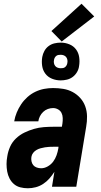

<svg xmlns="http://www.w3.org/2000/svg" viewBox="-20 -999 540 1027"><path d="M129 8Q108 8 88.5 3Q69 -2 54.5 -14.5Q40 -27 31 -44.5Q22 -62 18.5 -81.5Q15 -101 15 -121.5Q15 -142 19 -163Q23 -189 34 -214Q45 -239 65.5 -258.5Q86 -278 111 -290Q136 -302 162 -309.5Q188 -317 214.5 -319Q241 -321 266 -321H311L314 -339Q316 -353 315.5 -368Q315 -383 309 -395Q303 -407 290.5 -414Q278 -421 264 -421Q250 -421 236 -416Q222 -411 211 -400.5Q200 -390 193.5 -377Q187 -364 185 -350H56Q60 -374 69.5 -397Q79 -420 93 -441Q107 -462 126.5 -479.5Q146 -497 169 -508Q192 -519 216 -523.5Q240 -528 264 -528Q292 -528 319 -523.5Q346 -519 369 -506.5Q392 -494 409.5 -474.5Q427 -455 436 -430Q445 -405 445.5 -377Q446 -349 441 -321L388 0H258L271 -80Q259 -61 244 -44Q229 -27 210.5 -15Q192 -3 171 2.5Q150 8 129 8ZM200 -99Q218 -99 235.5 -109Q253 -119 264.5 -134.5Q276 -150 282.5 -168.5Q289 -187 292 -205L293 -214H266Q255 -214 243.5 -213.5Q232 -213 220.5 -211Q209 -209 197.5 -206Q186 -203 175.5 -197Q165 -191 157.5 -181.5Q150 -172 148 -160Q146 -148 148.5 -136Q151 -124 158 -115.5Q165 -107 176.5 -103Q188 -99 200 -99ZM305 -569Q280 -569 258 -578Q236 -587 222.5 -605Q209 -623 205.5 -646.5Q202 -670 206 -694Q209 -711 217.5 -726.5Q226 -742 240 -752.5Q254 -763 271 -767Q288 -771 305 -771Q329 -771 351 -762Q373 -753 386.5 -735Q400 -717 403.5 -693.5Q407 -670 403 -646Q401 -629 392 -613.5Q383 -598 369 -587.5Q355 -577 338 -573Q321 -569 305 -569ZM305 -634Q311 -634 317 -635Q323 -636 328 -640Q333 -644 336 -649.5Q339 -655 340 -661Q342 -670 340.5 -678.5Q339 -687 334 -693.5Q329 -700 321 -703Q313 -706 305 -706Q299 -706 292.5 -705Q286 -704 281 -700Q276 -696 273 -690.5Q270 -685 269 -679Q267 -670 268.5 -661.5Q270 -653 275 -646.5Q280 -640 288 -637Q296 -634 305 -634ZM310 -777 255 -833 416 -979 484 -911Z"/></svg>

Font: Iosevka SS04 Heavy Oblique
Style: Regular
Weight: 900
Italic angle: -9°
Monospace: yes
Designer: Belleve Invis
Foundry: Belleve Invis
Version: Version 19.0.0; ttfautohint (v1.8.4)